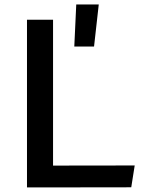

<svg xmlns="http://www.w3.org/2000/svg" viewBox="-20 -816 660 836"><path d="M211 0 551.5 -0.5 566.5 -95.5 211 -95V-730H97.5V0ZM303.5 -613.5H389.5L410 -796.5H312Z"/></svg>

Font: Monaspace Argon Medium
Style: Regular
Weight: 500
Designer: Riley Cran & the Lettermatic Team
Foundry: Lettermatic
Version: Version 1.000 (Monaspace Argon)